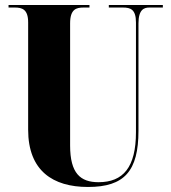

<svg xmlns="http://www.w3.org/2000/svg" viewBox="-20 -734 682 764"><path d="M330 10C475 10 531 -53 531 -214V-641C531 -697 554 -704 574 -704H628V-714H413V-704H469C499 -704 521 -697 521 -645V-208C521 -68 470 -9 372 -9C300 -9 259 -44 259 -155V-641C259 -697 283 -704 312 -704H336V-714H14V-704H39C68 -704 92 -697 92 -645V-218C92 -54 191 10 330 10Z"/></svg>

Font: Noto Serif Display ExtraCondensed Black
Style: Regular
Weight: 900
Width: 2
Designer: Monotype Design Team
Foundry: Monotype Imaging Inc.
Version: Version 2.009